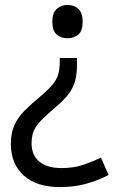

<svg xmlns="http://www.w3.org/2000/svg" viewBox="-20 -566 474 778"><path d="M292 -304Q292 -267 284.5 -239Q277 -211 259 -186.5Q241 -162 208 -134Q170 -102 148 -79.5Q126 -57 117 -36Q108 -15 108 15Q108 63 139.5 89Q171 115 229 115Q279 115 317 102Q355 89 389 73L420 143Q380 164 331.5 178Q283 192 223 192Q128 192 76 145Q24 98 24 17Q24 -28 38.5 -59.5Q53 -91 79.5 -117.5Q106 -144 142 -174Q176 -203 193 -223.5Q210 -244 216 -265Q222 -286 222 -314V-331H292ZM315 -478Q315 -441 297.5 -426Q280 -411 253 -411Q228 -411 210 -426Q192 -441 192 -478Q192 -514 210 -530Q228 -546 253 -546Q280 -546 297.5 -530Q315 -514 315 -478Z"/></svg>

Font: Noto Sans Old Persian
Style: Regular
Weight: 400
Designer: Monotype Design Team
Foundry: Monotype Imaging Inc.
Version: Version 2.001; ttfautohint (v1.8.4.7-5d5b)